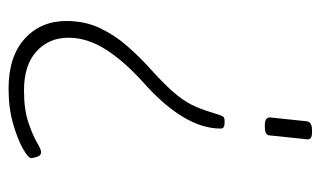

<svg xmlns="http://www.w3.org/2000/svg" viewBox="-170 -395 748 448"><g transform="rotate(90 204.0 -171.0)"><path d="M267 -321Q280 -321 280 -312Q280 -227 172 -131Q122 -86 95 -43Q68 0 68 43Q68 89 100 118Q132 147 191 147Q235 147 265 137Q295 127 312 117Q329 107 335 107Q343 107 346 117Q349 127 349 130Q349 137 327 149.5Q305 162 268.5 172.5Q232 183 187 183Q112 183 70.5 145.5Q29 108 29 48Q29 5 45.5 -30Q62 -65 88 -94.5Q114 -124 142 -149Q174 -178 193.5 -200Q213 -222 224 -243.5Q235 -265 243 -293Q248 -309 250.5 -315Q253 -321 261 -321ZM289 -525Q307 -525 305 -513L296 -427Q296 -415 277 -415H271Q254 -415 254 -427L263 -513Q265 -525 283 -525Z"/></g></svg>

Font: Asap Semi Condensed Semi Condensed Thin
Style: Italic
Weight: 100
Width: 4
Italic angle: -6°
Designer: Pablo Cosgaya
Foundry: Omnibus-Type
Version: Version 3.001; ttfautohint (v1.8.4.7-5d5b)